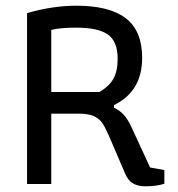

<svg xmlns="http://www.w3.org/2000/svg" viewBox="-20 -646 626 674"><path d="M420 -35 362 -170Q349 -200 338.5 -215Q328 -230 309 -238.5Q290 -247 256 -247H160V0H75V-600Q165 -626 248 -626Q364 -626 421.5 -582Q479 -538 479 -443Q479 -325 380 -277V-268Q401 -258 414.5 -243Q428 -228 439 -205L507 -58L557 -49V-1Q529 8 491 8Q464 8 447 -2Q430 -12 420 -35ZM329 -323Q362 -342 377.5 -368.5Q393 -395 393 -440Q393 -501 358.5 -525Q324 -549 247 -549Q192 -549 160 -541V-323Z"/></svg>

Font: Athiti Medium
Style: Regular
Weight: 500
Designer: CadsonDemak Team
Foundry: CadsonDemak
Version: Version 1.033